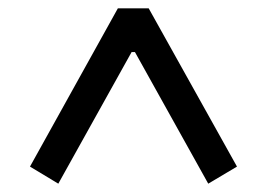

<svg xmlns="http://www.w3.org/2000/svg" viewBox="-20 -785 640 461"><path d="M52 -385 263 -765H337L549 -385L480 -344L304 -660H296L120 -344Z"/></svg>

Font: Moralerspace Krypton JPDOC
Style: Regular
Weight: 400
Version: v0.0.6; ttfautohint (v1.8.4.7-5d5b-dirty) -l 6 -r 45 -G 200 